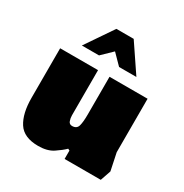

<svg xmlns="http://www.w3.org/2000/svg" viewBox="-165 -830 930 970"><g transform="rotate(30 300.5 -345.0)"><path d="M190 10Q106 10 73 -41.5Q40 -93 40 -184V-473H261V-210Q261 -193 266.5 -178Q272 -163 288 -163Q315 -163 321.5 -186Q328 -209 328 -253V-473H550V-161L571 -61L550 0H339V-49L329 -54Q310 -35 276.5 -12.5Q243 10 190 10ZM128 -540 237 -700H338L446 -540H345L288 -598L228 -540Z"/></g></svg>

Font: Rowdies
Style: Bold
Weight: 700
Designer: Jaikishan Patel
Version: Version 1.000; ttfautohint (v1.8.3)